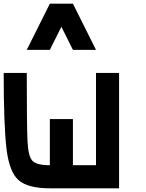

<svg xmlns="http://www.w3.org/2000/svg" viewBox="-20 -1020 790 1040"><path d="M500 -625H625V0H250Q132.8 0 82 -43Q31.2 -85.9 15.6 -210.9Q0 -335.9 0 -625H125Q125 -343.8 128.9 -257.8Q132.8 -171.9 156.2 -148.4Q179.7 -125 250 -125V-375H375V-125H500ZM375 -750 312.5 -875 250 -750H125L250 -1000H375L500 -750Z"/></svg>

Font: CraftyPE
Style: Regular
Weight: 400
Designer: Erek Butcher
Foundry: Haunted Coop
Version: Version 0.018;April 4, 2024;FontCreator 15.0.0.2962 64-bit